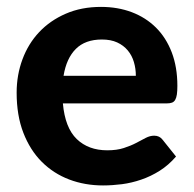

<svg xmlns="http://www.w3.org/2000/svg" viewBox="-20 -544 576 571"><path d="M384 -318.5Q384 -340 378.2 -359.5Q372.5 -379 360 -394Q347.5 -409 328.5 -417.8Q309.5 -426.5 283 -426.5Q233.5 -426.5 205.5 -398.5Q177.5 -370.5 169 -318.5ZM167 -236.5Q173.5 -164 208.2 -130.5Q243 -97 299 -97Q327.5 -97 348.2 -103.8Q369 -110.5 384.8 -118.8Q400.5 -127 413.2 -133.8Q426 -140.5 438.5 -140.5Q454.5 -140.5 463.5 -128.5L503.5 -78.5Q481.5 -53 455 -36.2Q428.5 -19.5 400 -9.8Q371.5 0 342.5 3.8Q313.5 7.5 286.5 7.5Q232.5 7.5 185.8 -10.2Q139 -28 104.2 -62.8Q69.5 -97.5 49.5 -149Q29.5 -200.5 29.5 -268.5Q29.5 -321 46.8 -367.5Q64 -414 96.5 -448.5Q129 -483 175.5 -503.2Q222 -523.5 280.5 -523.5Q330 -523.5 371.8 -507.8Q413.5 -492 443.8 -462Q474 -432 490.8 -388.2Q507.5 -344.5 507.5 -288.5Q507.5 -273 506 -263Q504.5 -253 501 -247Q497.5 -241 491.5 -238.8Q485.5 -236.5 476 -236.5Z"/></svg>

Font: Lato 2
Style: Regular
Weight: 800
Designer: Lukasz Dziedzic with Adam Twardoch and Botio Nikoltchev
Foundry: tyPoland Lukasz Dziedzic
Version: Version 2.015; 2015-08-06; http://www.latofonts.com/